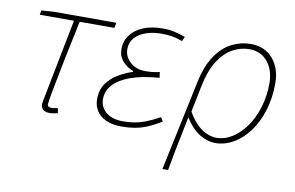

<svg xmlns="http://www.w3.org/2000/svg" viewBox="-72 -620 1429 929"><g transform="rotate(10 643.0 -155.0)"><path d="M188 8Q169 8 157.5 -1Q146 -10 146 -28Q146 -33 147.5 -40Q149 -47 150 -54L228 -452H60L64 -474L128 -478H432L426 -452H256Q232 -339 213.5 -247.5Q195 -156 184.5 -99Q174 -42 174 -32Q174 -25 179.5 -21.5Q185 -18 194 -18Q202 -18 209.5 -19.5Q217 -21 225 -22L229 2Q215 5 207 6.5Q199 8 188 8Z M542 12Q498 12 467 -2Q436 -16 420 -41Q404 -66 404 -98Q404 -145 427 -176.5Q450 -208 484 -227.5Q518 -247 552 -258V-262Q522 -273 500 -297.5Q478 -322 478 -356Q478 -397 500.5 -427Q523 -457 563.5 -473.5Q604 -490 658 -490Q690 -490 714 -484.5Q738 -479 770 -468L760 -446Q729 -457 707 -460.5Q685 -464 656 -464Q615 -464 581 -452.5Q547 -441 526.5 -418Q506 -395 506 -362Q506 -325 535.5 -298.5Q565 -272 608 -272Q628 -272 643 -273.5Q658 -275 680 -280L684 -252Q601 -246 545 -226Q489 -206 460.5 -175Q432 -144 432 -104Q432 -64 462.5 -39Q493 -14 544 -14Q577 -14 603 -18.5Q629 -23 657.5 -34Q686 -45 724 -66L736 -46Q698 -23 667.5 -10.5Q637 2 607.5 7Q578 12 542 12Z M774 180 868 -264Q885 -345 919 -395Q953 -445 997.5 -467.5Q1042 -490 1090 -490Q1160 -490 1200 -443Q1240 -396 1240 -324Q1240 -251 1221 -189.5Q1202 -128 1168.5 -82.5Q1135 -37 1092 -12.5Q1049 12 1002 12Q967 12 928 -10.5Q889 -33 854 -88Q844 -36 835.5 5Q827 46 819 87Q811 128 802 180ZM1004 -14Q1045 -14 1082 -37.5Q1119 -61 1148.5 -102.5Q1178 -144 1195 -199.5Q1212 -255 1212 -318Q1212 -381 1179 -422.5Q1146 -464 1088 -464Q1047 -464 1007.5 -443Q968 -422 937 -374Q906 -326 890 -246L864 -118Q889 -75 914.5 -52.5Q940 -30 963.5 -22Q987 -14 1004 -14Z"/></g></svg>

Font: Source Sans 3
Style: Italic
Weight: 200
Italic angle: -11°
Designer: Paul D. Hunt
Foundry: Adobe
Version: Version 3.046;hotconv 1.0.118;makeotfexe 2.5.65603